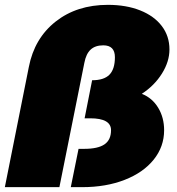

<svg xmlns="http://www.w3.org/2000/svg" viewBox="-35 -772 729 792"><path d="M664 -568Q664 -518 633 -468.5Q602 -419 550 -385Q593 -368 617.5 -327.5Q642 -287 642 -235Q642 -167 599 -113.5Q556 -60 479 -30Q402 0 304 0H257L289 -158H312Q369 -158 396 -176.5Q423 -195 423 -235Q423 -284 337 -284H314L345 -441Q394 -441 416.5 -464Q439 -487 439 -536Q439 -585 391 -585Q358 -585 339 -567.5Q320 -550 313 -513L210 0H-15L84 -496Q107 -614 194.5 -683Q282 -752 410 -752Q486 -752 543.5 -729Q601 -706 632.5 -664.5Q664 -623 664 -568Z"/></svg>

Font: Gontserrat Black
Style: Italic
Weight: 900
Italic angle: -11.3°
Designer: Julieta Ulanovsky
Foundry: Julieta Ulanovsky
Version: Version 6.001